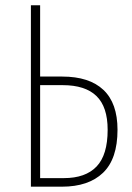

<svg xmlns="http://www.w3.org/2000/svg" viewBox="-20 -702 496 722"><path d="M213.9 -414.1Q315.9 -414.1 368.9 -364Q421.9 -314 421.9 -213.9Q421.9 -104.5 367.4 -52.2Q313 0 212.9 0H96.2V-682.1H130.9V-414.1ZM220.2 -32.2Q301.3 -32.2 343 -75.7Q384.8 -119.1 384.8 -213.9Q384.8 -300.3 342.5 -341.1Q300.3 -381.8 215.8 -381.8H130.9V-32.2Z"/></svg>

Font: Fira Sans Compressed UltraLight
Style: Regular
Weight: 200
Width: 1
Designer: Carrois Corporate & Edenspiekermann AG
Foundry: Carrois Corporate GbR & Edenspiekermann AG
Version: Version 4.203;PS 004.203;hotconv 1.0.88;makeotf.lib2.5.64775